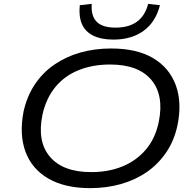

<svg xmlns="http://www.w3.org/2000/svg" viewBox="-20 -965 1007 994"><path d="M447 9Q316 9 230.5 -40.5Q145 -90 112 -179.5Q79 -269 102 -388Q120 -468 161 -529Q202 -590 262 -631Q322 -672 396 -693Q470 -714 555 -714Q688 -714 772 -664.5Q856 -615 889.5 -525.5Q923 -436 899 -317Q882 -237 840.5 -176Q799 -115 739.5 -74Q680 -33 605.5 -12Q531 9 447 9ZM452 -74Q542 -74 614 -103.5Q686 -133 735 -190.5Q784 -248 802 -334Q830 -473 763 -552Q696 -631 550 -631Q460 -631 387.5 -602Q315 -573 267 -515Q219 -457 200 -372Q171 -233 238.5 -153.5Q306 -74 452 -74ZM567 -760Q504 -760 462.5 -780.5Q421 -801 404 -841Q387 -881 393 -938L455 -945Q450 -885 479.5 -853.5Q509 -822 578 -822Q648 -822 690 -853.5Q732 -885 747 -945L808 -938Q786 -851 723.5 -805.5Q661 -760 567 -760Z"/></svg>

Font: Nunito Sans 10pt Expanded
Style: Italic
Weight: 400
Width: 7
Italic angle: -9°
Designer: Vernon Adams
Foundry: Vernon Adams
Version: Version 3.101;gftools[0.9.27]